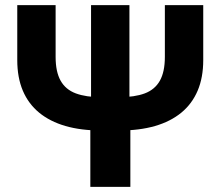

<svg xmlns="http://www.w3.org/2000/svg" viewBox="-20 -725 856 745"><path d="M373 -218.6Q294.6 -218.6 234.2 -236Q173.8 -253.5 132 -287.8Q90.3 -322.1 68.6 -373.1Q47 -424.1 47 -491.9V-705H195.8V-504.2Q195.8 -446.4 215.2 -411.9Q234.5 -377.4 274.2 -362.6Q313.8 -347.9 373 -347.9H442.5Q502.4 -347.9 541.7 -362.6Q581 -377.4 600.4 -411.9Q619.7 -446.4 619.7 -504.2V-705H768.6V-491.9Q768.6 -424.1 746.9 -373.1Q725.2 -322.1 683.5 -287.8Q641.7 -253.5 581.4 -236Q521 -218.6 442.5 -218.6ZM330.5 0V-276.9L333.3 -295.4V-705H482.2V-295.1L485.8 -276.9V0Z"/></svg>

Font: TikTok Sans Light
Style: Regular
Weight: 300
Version: Version 4.000